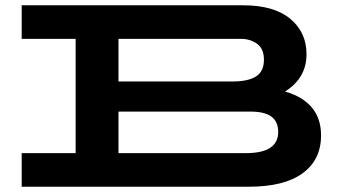

<svg xmlns="http://www.w3.org/2000/svg" viewBox="-20 -706 1308 726"><path d="M1194 -194Q1194 -102 1124.5 -51Q1055 0 921 0H62V-127H266V-559H62V-686H899Q1016 -686 1077.5 -635Q1139 -584 1139 -501Q1139 -411 1058 -360Q1194 -320 1194 -194ZM428 -559V-398H861Q918 -398 948 -417Q978 -436 978 -480Q978 -522 952 -540.5Q926 -559 892 -559ZM1032 -207Q1032 -247 1005 -266Q978 -285 921 -284H428V-127H910Q1032 -127 1032 -207Z"/></svg>

Font: BioRhyme Expanded ExtraBold
Style: Regular
Weight: 800
Width: 7
Designer: Aoife Mooney
Foundry: Aoife Mooney Type
Version: Version 1.001